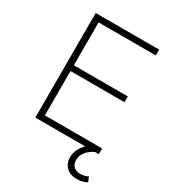

<svg xmlns="http://www.w3.org/2000/svg" viewBox="-212 -818 1006 1121"><g transform="rotate(30 291.0 -257.5)"><path d="M97 0V-705H525V-666H139V-377H503V-338H139V-39H525V0ZM482 190Q441 190 414.5 165Q388 140 388 98Q388 60 411.5 25.5Q435 -9 478 -31L499 0Q484 6 467.5 19Q451 32 439 51Q427 70 427 94Q427 125 444.5 139.5Q462 154 487 154Q500 154 513 151Q526 148 540 141L553 173Q543 180 524 185Q505 190 482 190Z"/></g></svg>

Font: Mulish ExtraLight
Style: Regular
Weight: 200
Designer: Vernon Adams
Foundry: Vernon Adams
Version: Version 3.603